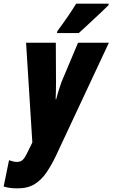

<svg xmlns="http://www.w3.org/2000/svg" viewBox="-80 -786 613 1046"><path d="M16.1 240.2Q-8.8 240.2 -26.9 237.5Q-44.9 234.9 -60.1 230L-30.8 86.9Q-4.4 96.2 11.2 96.2Q32.2 96.2 43.7 85Q55.2 73.7 65.9 51.8L96.2 -9.8L62 -553.2H224.1L225.1 -335.9Q225.1 -313.5 224.6 -290.5Q224.1 -267.6 223.1 -245.1H226.1Q231.9 -269.5 241 -297.1Q250 -324.7 254.9 -338.9L345.2 -553.2H513.2L225.1 62Q201.2 112.3 173.8 152.8Q146.5 193.4 109.1 216.8Q71.8 240.2 16.1 240.2ZM230 -606 232.9 -617.2Q260.3 -653.8 285.6 -690.4Q311 -727.1 335 -766.1H512.2L511.2 -757.8Q500 -746.1 477.3 -724.9Q454.6 -703.6 428.7 -679.4Q402.8 -655.3 381.1 -635Q359.4 -614.7 349.1 -606Z"/></svg>

Font: Open Sans Condensed ExtraBold
Style: Italic
Weight: 800
Width: 3
Italic angle: -12°
Designer: Monotype Design Team
Foundry: Monotype Imaging Inc.
Version: Version 3.003; ttfautohint (v1.8.4)